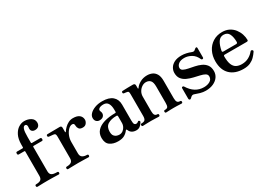

<svg xmlns="http://www.w3.org/2000/svg" viewBox="-10 -1478 3072 2230"><g transform="rotate(-30 1525.5 -363.0)"><path d="M48 0Q32 0 32 -17Q32 -33 48 -33Q90 -33 109 -48Q128 -63 128 -99V-426Q128 -434 119 -434H46Q30 -434 30 -450V-458Q30 -473 46 -473H119Q128 -473 128 -482V-516Q128 -593 153 -642Q178 -691 215.5 -714.5Q253 -738 292 -738Q342 -738 379.5 -714.5Q417 -691 417 -647Q417 -618 400 -601Q383 -584 351 -584Q326 -584 310.5 -599.5Q295 -615 301 -652Q304 -671 295.5 -683Q287 -695 270 -691Q254 -687 244.5 -658Q235 -629 235 -558V-482Q235 -473 244 -473H355Q361 -473 365.5 -468.5Q370 -464 370 -458V-450Q370 -434 355 -434H244Q235 -434 235 -426V-99Q235 -63 255.5 -48Q276 -33 330 -33Q345 -33 345 -17Q345 0 330 0Q323 0 297.5 -1Q272 -2 240.5 -2.5Q209 -3 181 -3Q157 -3 128.5 -2.5Q100 -2 77.5 -1Q55 0 48 0Z M458 0Q443 0 443 -17Q443 -33 458 -33Q499 -33 519 -48Q539 -63 539 -99V-385Q539 -407 534.5 -418Q530 -429 516 -431Q511 -432 497 -433.5Q483 -435 469.5 -436Q456 -437 451 -438Q437 -441 437 -454Q437 -471 452 -471Q455 -471 478.5 -471.5Q502 -472 531.5 -472Q561 -472 585.5 -472.5Q610 -473 616 -473Q641 -473 641 -447V-391Q641 -387 644 -386Q647 -385 650 -389Q665 -412 687 -434Q709 -456 737.5 -470.5Q766 -485 799 -485Q857 -485 885 -461Q913 -437 913 -399Q913 -377 896.5 -354.5Q880 -332 847 -332Q810 -332 796.5 -351.5Q783 -371 783 -390Q783 -410 777 -418.5Q771 -427 756 -427Q730 -427 704.5 -402Q679 -377 662.5 -337.5Q646 -298 646 -252V-101Q646 -63 669.5 -48Q693 -33 729 -33Q745 -33 745 -17Q745 0 729 0Q719 0 682.5 -1.5Q646 -3 592 -3Q546 -3 507.5 -1.5Q469 0 458 0Z M1123 12Q1058 12 1015.5 -18Q973 -48 973 -118Q973 -176 1008 -214Q1043 -252 1106.5 -271Q1170 -290 1255 -290Q1266 -290 1266 -301V-329Q1266 -383 1247 -414.5Q1228 -446 1186 -446Q1147 -446 1127 -431.5Q1107 -417 1117 -394Q1133 -360 1116 -333.5Q1099 -307 1058 -307Q1033 -307 1016 -323.5Q999 -340 999 -370Q999 -400 1024 -426Q1049 -452 1092.5 -468.5Q1136 -485 1191 -485Q1282 -485 1328 -445Q1374 -405 1374 -335V-123Q1374 -83 1382.5 -71.5Q1391 -60 1404 -60Q1414 -60 1421.5 -63.5Q1429 -67 1433 -71Q1444 -82 1455 -70Q1460 -65 1459 -59Q1458 -53 1454 -47Q1440 -24 1419.5 -8.5Q1399 7 1370 7Q1337 7 1313.5 -7Q1290 -21 1278 -52Q1275 -60 1270 -59Q1265 -58 1261 -53Q1242 -26 1210 -7Q1178 12 1123 12ZM1173 -48Q1202 -48 1223 -64.5Q1244 -81 1255 -104Q1266 -127 1266 -148V-240Q1266 -255 1252 -255Q1179 -255 1135 -227.5Q1091 -200 1091 -135Q1091 -96 1106 -77.5Q1121 -59 1140.5 -53.5Q1160 -48 1173 -48Z M1461 0Q1446 0 1446 -17Q1446 -33 1461 -33Q1495 -33 1507.5 -48Q1520 -63 1520 -99V-387Q1520 -407 1517 -418.5Q1514 -430 1501 -432Q1494 -434 1480 -435.5Q1466 -437 1459 -438Q1445 -440 1445 -454Q1445 -470 1460 -470Q1463 -470 1483 -471Q1503 -472 1528 -472.5Q1553 -473 1574 -473Q1595 -473 1601 -473Q1626 -472 1626 -447V-407Q1626 -403 1629 -402.5Q1632 -402 1635 -406Q1656 -438 1698 -461.5Q1740 -485 1793 -485Q1830 -485 1861 -471Q1892 -457 1911 -424Q1930 -391 1930 -333V-101Q1930 -63 1941.5 -48Q1953 -33 1978 -33Q1993 -33 1993 -17Q1993 0 1978 0Q1971 0 1953 -1Q1935 -2 1914 -2.5Q1893 -3 1875 -3Q1858 -3 1837 -2.5Q1816 -2 1798.5 -1Q1781 0 1773 0Q1758 0 1758 -17Q1758 -33 1773 -33Q1804 -33 1813 -48Q1822 -63 1822 -99V-319Q1822 -376 1801 -399.5Q1780 -423 1742 -423Q1714 -423 1687.5 -405.5Q1661 -388 1644.5 -359Q1628 -330 1628 -295V-101Q1628 -63 1639 -48Q1650 -33 1672 -33Q1688 -33 1688 -17Q1688 0 1672 0Q1661 0 1630.5 -1.5Q1600 -3 1574 -3Q1557 -3 1533 -2.5Q1509 -2 1489 -1Q1469 0 1461 0Z M2298 12Q2262 12 2225 1.5Q2188 -9 2163 -19Q2151 -24 2141.5 -23Q2132 -22 2124 -17Q2118 -13 2113.5 -8.5Q2109 -4 2104 1Q2094 11 2083.5 7Q2073 3 2073 -11V-150Q2073 -163 2084.5 -165Q2096 -167 2102 -157Q2177 -34 2300 -34Q2348 -34 2381.5 -54Q2415 -74 2415 -113Q2415 -139 2391 -153Q2367 -167 2329 -175.5Q2291 -184 2249 -194Q2207 -204 2169 -221Q2131 -238 2107 -268.5Q2083 -299 2083 -350Q2083 -384 2101.5 -415Q2120 -446 2158 -465.5Q2196 -485 2254 -485Q2287 -485 2319.5 -477.5Q2352 -470 2376 -460Q2404 -449 2416 -459Q2421 -463 2426.5 -467.5Q2432 -472 2437 -476Q2446 -482 2453.5 -480.5Q2461 -479 2461 -466V-341Q2461 -328 2449 -325.5Q2437 -323 2432 -333Q2407 -392 2361 -418Q2315 -444 2269 -444Q2217 -444 2190 -421.5Q2163 -399 2163 -370Q2163 -346 2187 -333.5Q2211 -321 2248.5 -313.5Q2286 -306 2328 -297.5Q2370 -289 2407.5 -272Q2445 -255 2469 -223.5Q2493 -192 2493 -139Q2493 -97 2469 -62.5Q2445 -28 2401 -8Q2357 12 2298 12Z M2806 12Q2692 12 2627.5 -50Q2563 -112 2563 -228Q2563 -301 2592 -359Q2621 -417 2674.5 -451Q2728 -485 2799 -485Q2853 -485 2893 -464Q2933 -443 2959 -409Q2985 -375 2998 -335.5Q3011 -296 3011 -258Q3011 -242 2991 -242H2695Q2681 -242 2681 -226Q2681 -156 2697 -117Q2713 -78 2743.5 -62Q2774 -46 2816 -46Q2867 -46 2907.5 -68Q2948 -90 2974 -123Q2985 -136 2999 -127Q3013 -118 3003 -103Q2983 -73 2957.5 -47Q2932 -21 2895.5 -4.5Q2859 12 2806 12ZM2702 -281H2871Q2891 -281 2891 -300Q2891 -365 2870.5 -407Q2850 -449 2797 -449Q2752 -449 2725.5 -408.5Q2699 -368 2686 -298Q2683 -281 2702 -281Z"/></g></svg>

Font: Zen Antique Soft
Style: Regular
Weight: 400
Designer: Yoshimichi Ohira
Foundry: Positype
Version: Version 1.001